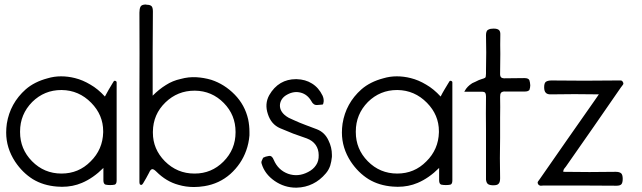

<svg xmlns="http://www.w3.org/2000/svg" viewBox="-20 -1158 2887 864"><path d="M504.9 -345.7Q504.9 -330.1 496.1 -327.1Q487.3 -325.2 475.6 -325.2Q464.8 -325.2 455.1 -327.1Q445.3 -330.1 445.3 -346.7Q445.3 -359.4 445.3 -372.1Q445.3 -384.8 445.3 -402.3Q399.4 -356.4 348.6 -335Q307.6 -317.4 258.8 -317.4Q248 -317.4 236.3 -318.4Q174.8 -323.2 127.9 -351.6Q81.1 -380.9 47.9 -430.7Q7.8 -492.2 7.8 -561.5Q7.8 -581.1 10.7 -601.6Q25.4 -693.4 95.7 -755.9Q134.8 -790 194.3 -805.7Q223.6 -814.5 254.9 -814.5Q286.1 -814.5 317.4 -806.6Q352.5 -797.9 386.7 -777.3Q420.9 -757.8 452.1 -723.6Q460 -739.3 468.8 -753.9Q476.6 -767.6 486.3 -783.2Q488.3 -787.1 491.2 -791Q493.2 -795.9 500 -793.9Q504.9 -792 504.9 -787.1Q504.9 -782.2 504.9 -779.3Q504.9 -670.9 504.9 -562.5Q504.9 -454.1 504.9 -345.7ZM444.3 -562.5Q444.3 -565.4 444.3 -567.4Q444.3 -640.6 390.6 -695.3Q335 -752 257.8 -752.9Q256.8 -752.9 255.9 -752.9Q179.7 -752.9 125 -699.2Q70.3 -643.6 70.3 -566.4Q70.3 -564.5 70.3 -563.5Q70.3 -487.3 124 -432.6Q178.7 -377 256.8 -377Q334 -377 387.7 -431.6Q442.4 -485.4 444.3 -562.5Z M899.4 -320.3Q875 -316.4 852.5 -316.4Q816.4 -316.4 783.2 -326.2Q728.5 -340.8 683.6 -385.7Q670.9 -398.4 664.1 -396.5Q657.2 -395.5 650.4 -379.9Q644.5 -368.2 637.7 -356.4Q630.9 -344.7 624 -333Q622.1 -331.1 620.1 -328.1Q618.2 -325.2 613.3 -326.2Q608.4 -328.1 608.4 -331.1Q607.4 -335 607.4 -337.9Q607.4 -343.8 607.4 -348.6Q607.4 -352.5 607.4 -358.4Q607.4 -543.9 607.4 -729.5Q608.4 -915 607.4 -1101.6Q607.4 -1118.2 612.3 -1127.9Q617.2 -1137.7 636.7 -1137.7Q637.7 -1137.7 639.6 -1136.7Q657.2 -1136.7 663.1 -1128.9Q668 -1122.1 668 -1106.4Q668 -1016.6 667 -927.7Q667 -838.9 667 -749Q667 -745.1 667 -740.2Q667 -735.4 667 -727.5Q696.3 -756.8 726.6 -775.4Q756.8 -794.9 793 -802.7Q828.1 -812.5 863.3 -810.5Q897.5 -808.6 930.7 -798.8Q990.2 -779.3 1036.1 -732.4Q1082 -685.5 1096.7 -621.1Q1102.5 -592.8 1102.5 -564.5Q1102.5 -556.6 1102.5 -548.8Q1099.6 -512.7 1087.9 -480.5Q1066.4 -419.9 1016.6 -375Q966.8 -331.1 899.4 -320.3ZM1040 -562.5Q1040 -563.5 1040 -564.5Q1040 -640.6 987.3 -694.3Q933.6 -749 857.4 -750Q856.4 -750 855.5 -750Q779.3 -750 724.6 -697.3Q668.9 -643.6 668 -565.4Q668 -563.5 668 -560.5Q668 -487.3 721.7 -432.6Q777.3 -377 854.5 -377Q855.5 -377 856.4 -377Q931.6 -377 985.4 -430.7Q1040 -485.4 1040 -562.5Z M1314.5 -313.5Q1313.5 -313.5 1312.5 -313.5Q1259.8 -313.5 1215.8 -343.8Q1170.9 -375 1157.2 -421.9Q1156.2 -424.8 1156.2 -426.8Q1156.2 -432.6 1159.2 -437.5Q1163.1 -446.3 1164.1 -448.2Q1174.8 -454.1 1189.5 -456.1Q1204.1 -459 1211.9 -438.5Q1231.4 -392.6 1276.4 -376Q1321.3 -360.4 1366.2 -383.8Q1389.6 -395.5 1402.3 -415Q1415 -433.6 1414.1 -460Q1414.1 -486.3 1400.4 -505.9Q1386.7 -525.4 1360.4 -535.2Q1330.1 -545.9 1299.8 -556.6Q1269.5 -568.4 1240.2 -581.1Q1200.2 -598.6 1185.5 -644.5Q1169.9 -690.4 1191.4 -729.5Q1211.9 -765.6 1243.2 -784.2Q1273.4 -801.8 1311.5 -801.8Q1312.5 -801.8 1314.5 -801.8Q1354.5 -800.8 1383.8 -782.2Q1414.1 -763.7 1431.6 -727.5Q1437.5 -713.9 1436.5 -701.2Q1435.5 -689.5 1431.6 -687.5Q1424.8 -686.5 1408.2 -685.5Q1390.6 -683.6 1380.9 -703.1Q1363.3 -733.4 1333 -741.2Q1302.7 -749 1272.5 -732.4Q1245.1 -717.8 1240.2 -690.4Q1236.3 -663.1 1259.8 -641.6Q1268.6 -633.8 1279.3 -627.9Q1291 -622.1 1302.7 -617.2Q1328.1 -605.5 1354.5 -595.7Q1379.9 -585.9 1406.2 -576.2Q1441.4 -562.5 1458 -526.4Q1473.6 -495.1 1473.6 -460.9Q1473.6 -457 1473.6 -452.1Q1471.7 -431.6 1465.8 -412.1Q1459 -392.6 1446.3 -377.9Q1419.9 -346.7 1387.7 -331.1Q1354.5 -314.5 1314.5 -313.5Z M2015.6 -345.7Q2015.6 -330.1 2006.8 -327.1Q1998 -325.2 1986.3 -325.2Q1975.6 -325.2 1965.8 -327.1Q1956.1 -330.1 1956.1 -346.7Q1956.1 -359.4 1956.1 -372.1Q1956.1 -384.8 1956.1 -402.3Q1910.2 -356.4 1859.4 -335Q1818.4 -317.4 1769.5 -317.4Q1758.8 -317.4 1747.1 -318.4Q1685.5 -323.2 1638.7 -351.6Q1591.8 -380.9 1558.6 -430.7Q1518.6 -492.2 1518.6 -561.5Q1518.6 -581.1 1521.5 -601.6Q1536.1 -693.4 1606.4 -755.9Q1645.5 -790 1705.1 -805.7Q1734.4 -814.5 1765.6 -814.5Q1796.9 -814.5 1828.1 -806.6Q1863.3 -797.9 1897.5 -777.3Q1931.6 -757.8 1962.9 -723.6Q1970.7 -739.3 1979.5 -753.9Q1987.3 -767.6 1997.1 -783.2Q1999 -787.1 2002 -791Q2003.9 -795.9 2010.7 -793.9Q2015.6 -792 2015.6 -787.1Q2015.6 -782.2 2015.6 -779.3Q2015.6 -670.9 2015.6 -562.5Q2015.6 -454.1 2015.6 -345.7ZM1955.1 -562.5Q1955.1 -565.4 1955.1 -567.4Q1955.1 -640.6 1901.4 -695.3Q1845.7 -752 1768.6 -752.9Q1767.6 -752.9 1766.6 -752.9Q1690.4 -752.9 1635.7 -699.2Q1581.1 -643.6 1581.1 -566.4Q1581.1 -564.5 1581.1 -563.5Q1581.1 -487.3 1634.8 -432.6Q1689.5 -377 1767.6 -377Q1844.7 -377 1898.4 -431.6Q1953.1 -485.4 1955.1 -562.5Z M2366.2 -774.4Q2366.2 -768.6 2365.2 -763.7Q2364.3 -758.8 2362.3 -752.9Q2359.4 -750 2354.5 -748Q2349.6 -746.1 2340.8 -746.1Q2319.3 -746.1 2298.8 -746.1Q2277.3 -746.1 2254.9 -746.1Q2247.1 -747.1 2242.2 -745.1Q2237.3 -744.1 2235.4 -741.2Q2232.4 -738.3 2231.4 -733.4Q2230.5 -728.5 2230.5 -721.7Q2231.4 -675.8 2230.5 -629.9Q2230.5 -584 2230.5 -538.1Q2230.5 -492.2 2229.5 -446.3Q2229.5 -401.4 2230.5 -355.5Q2230.5 -337.9 2223.6 -331.1Q2217.8 -324.2 2200.2 -324.2Q2184.6 -324.2 2176.8 -329.1Q2168.9 -334 2167 -349.6Q2167 -350.6 2167 -352.5Q2167 -353.5 2167 -355.5Q2167 -370.1 2167 -384.8Q2167 -400.4 2167 -415Q2167 -417 2167 -418.9Q2167 -420.9 2167 -422.9Q2167 -497.1 2167 -572.3Q2166 -647.5 2167 -721.7Q2167 -721.7 2167 -722.7Q2167 -722.7 2167 -723.6Q2167 -733.4 2164.1 -739.3Q2161.1 -746.1 2143.6 -745.1Q2129.9 -745.1 2102.5 -745.1Q2090.8 -745.1 2069.3 -745.1Q2069.3 -746.1 2070.3 -747.1Q2077.1 -759.8 2085 -767.6Q2093.8 -776.4 2101.6 -781.2Q2103.5 -783.2 2110.4 -786.1Q2117.2 -789.1 2119.1 -790Q2135.7 -798.8 2146.5 -801.8Q2157.2 -804.7 2162.1 -807.6Q2166 -809.6 2166 -814.5Q2166 -819.3 2167 -827.1Q2167 -830.1 2167 -835Q2167 -838.9 2167 -842.8Q2167 -881.8 2168 -921.9Q2168 -960.9 2167 -1000Q2167 -1010.7 2169.9 -1016.6Q2172.9 -1023.4 2179.7 -1025.4Q2182.6 -1027.3 2188.5 -1028.3Q2194.3 -1029.3 2201.2 -1029.3Q2218.8 -1029.3 2225.6 -1022.5Q2232.4 -1016.6 2231.4 -999Q2230.5 -957 2231.4 -915Q2231.4 -872.1 2230.5 -830.1Q2229.5 -814.5 2235.4 -809.6Q2241.2 -804.7 2255.9 -805.7Q2284.2 -805.7 2339.8 -806.6Q2358.4 -806.6 2362.3 -796.9Q2365.2 -788.1 2366.2 -774.4Z M2674.8 -733.4Q2618.2 -733.4 2565.4 -734.4Q2513.7 -734.4 2461.9 -733.4Q2443.4 -732.4 2436.5 -740.2Q2428.7 -747.1 2428.7 -765.6Q2428.7 -784.2 2436.5 -790Q2445.3 -795.9 2461.9 -795.9Q2535.2 -794.9 2609.4 -794.9Q2683.6 -795.9 2757.8 -795.9Q2764.6 -795.9 2772.5 -795.9Q2780.3 -795.9 2783.2 -788.1Q2785.2 -785.2 2785.2 -783.2Q2785.2 -778.3 2782.2 -775.4Q2777.3 -769.5 2773.4 -763.7Q2711.9 -674.8 2650.4 -585.9Q2587.9 -497.1 2526.4 -408.2Q2522.5 -403.3 2518.6 -398.4Q2514.6 -393.6 2514.6 -384.8Q2574.2 -384.8 2632.8 -383.8Q2692.4 -383.8 2751 -384.8Q2767.6 -384.8 2775.4 -377.9Q2782.2 -371.1 2782.2 -353.5Q2782.2 -335.9 2776.4 -329.1Q2770.5 -322.3 2754.9 -322.3Q2752.9 -322.3 2752 -322.3Q2670.9 -323.2 2588.9 -323.2Q2507.8 -323.2 2426.8 -323.2Q2420.9 -323.2 2414.1 -322.3Q2407.2 -322.3 2402.3 -328.1Q2399.4 -333 2399.4 -335.9Q2399.4 -338.9 2401.4 -341.8Q2406.2 -347.7 2409.2 -352.5Q2470.7 -441.4 2532.2 -529.3Q2593.8 -617.2 2655.3 -705.1Q2659.2 -711.9 2664.1 -717.8Q2668 -723.6 2674.8 -733.4Z"/></svg>

Font: Das Gitter
Style: Book
Weight: 400
Version: Version 006.000